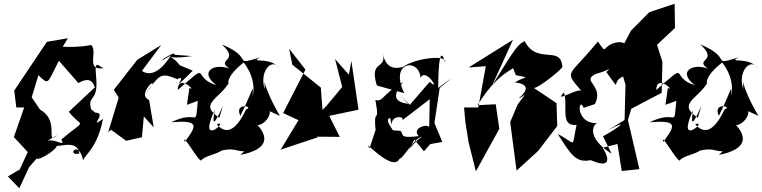

<svg xmlns="http://www.w3.org/2000/svg" viewBox="-20 -821 4066 1024"><path d="M253 -470 342 -617 230 -598 56 -338 67 -248H109L54 -90L128 -10L85 83L22 120L83 183L135 71L175 25C195 38 325 -52 271 -53C269 -19 391 -91 403 -2C331 13 399 -80 423 33C438 0 501 -38 529 -187C446 -127 555 -222 489 -220L466 -238C444 -323 508 -265 492 -420C481 -521 516 -451 539 -458C431 -440 504 -542 467 -581C341 -557 261 -586 292 -564ZM286 -100C217 -43 303 -176 194 -236L149 -302L185 -420C242 -366 229 -371 294 -497L398 -378C499 -439 484 -304 489 -358L347 -225C418 -132 448 -196 307 -77C335 -26 257 -102 210 -58Z M910 -529C920 -561 764 -448 892 -526C889 -522 814 -390 737 -443L840 -581L712 -502L587 -342L613 -300L557 -116L572 -129L653 -70L737 -89L747 -200L800 -142L775 -288C696 -321 865 -452 756 -320C834 -428 838 -434 925 -399C993 -434 862 -299 1008 -444L939 -473C877 -553 840 -496 1004 -522Z M977 -262 1035 -283C1020 -127 1043 -242 893 -169C1042 -181 1033 -154 965 -64C947 -127 1050 62 1055 32C1095 -5 1183 6 1200 -74C1120 23 1165 -41 1244 -19C1355 10 1375 -105 1262 5C1414 -24 1427 -96 1319 -187C1348 -80 1508 -266 1351 -259L1473 -203C1370 -377 1392 -432 1392 -345C1358 -449 1444 -525 1474 -445C1442 -527 1298 -479 1368 -515C1212 -468 1342 -511 1163 -584C1265 -492 1126 -507 1204 -455C1119 -486 1040 -437 1134 -367C996 -407 1113 -503 928 -341C929 -431 1033 -328 990 -352ZM1290 -262 1262 -203C1226 -278 1341 -254 1292 -237C1244 -135 1191 -94 1136 -158C1209 -186 1029 -26 1125 -234C1103 -113 1144 -200 1169 -257L1150 -193C1035 -268 1153 -294 1202 -382C1199 -361 1175 -407 1279 -487C1264 -506 1354 -414 1327 -306C1307 -298 1333 -267 1328 -350Z M1672 -174 1702 -209 1691 -354 1539 -476 1522 -561 1609 -450 1490 -218 1572 -180 1477 -23 1673 -88 1672 -92 1792 -91 1736 -203 1892 -236 1854 -496 1841 -422 1767 -506 1805 -357 1721 -256 1612 -146Z M2339 -64 2297 -165 2325 -352C2371 -389 2430 -436 2317 -352C2318 -506 2330 -570 2354 -489C2368 -533 2186 -509 2130 -464C2103 -459 2044 -440 2022 -532C2042 -449 1947 -502 1990 -365L2136 -324C2053 -495 2217 -514 2223 -405C2249 -466 2334 -325 2272 -385L2166 -262L2110 -316L2162 -262C2179 -275 2023 -256 2130 -383C2015 -317 2024 -275 1982 -288C2010 -132 1963 -283 1988 -85C1996 -184 1997 -168 1951 -30C1896 -103 2072 103 2110 27C2138 16 2187 -84 2231 -92C2150 -37 2122 60 2190 -77L2241 -14C2327 -112 2325 -106 2238 -46ZM2069 -153C2064 -215 2158 -200 2117 -173L2272 -292L2269 -138C2275 -166 2170 -142 2213 -95C2101 -81 2138 -106 2115 -123L2067 -127C2116 -86 2016 -185 2061 -192Z M2731 -420C2814 -402 2784 -418 2725 -381C2725 -381 2840 -377 2749 -299C2756 -291 2812 -356 2741 -264L2701 -170L2735 89L2850 -16L2952 -149L2948 -271L2827 -352C2852 -349 2993 -465 2979 -466C2971 -582 2844 -473 2778 -602C2740 -580 2736 -578 2605 -366L2716 -609L2479 -461L2571 -468L2531 -248H2455L2462 -169L2479 -63L2518 93L2643 -134L2624 -265L2527 -260C2668 -491 2770 -437 2702 -494Z M3273 -53 3296 91 3390 81 3329 -181 3347 -241 3509 -326 3513 -491 3484 -582 3580 -672 3578 -801 3443 -756 3345 -657 3277 -528C3367 -415 3373 -612 3271 -595C3186 -580 3222 -519 3169 -600C3008 -402 2983 -451 3088 -328C3085 -377 2891 -236 3013 -354L2987 -329C3012 -259 2963 -145 3055 -155C3026 -22 3058 -55 2955 -106C3026 7 3054 49 3130 33C3263 91 3212 -7 3194 -33ZM3316 -369 3311 -181 3226 -129C3345 -190 3276 -138 3196 -94L3242 -1C3097 -93 3149 -163 3166 -165C3046 -157 3064 -314 3093 -246L3153 -266C3204 -367 3075 -388 3158 -427C3267 -455 3260 -495 3214 -436C3301 -320 3234 -385 3303 -413Z M3529 -262 3587 -283C3572 -127 3595 -242 3445 -169C3594 -181 3585 -154 3517 -64C3499 -127 3602 62 3607 32C3647 -5 3735 6 3752 -74C3672 23 3717 -41 3796 -19C3907 10 3927 -105 3814 5C3966 -24 3979 -96 3871 -187C3900 -80 4060 -266 3903 -259L4025 -203C3922 -377 3944 -432 3944 -345C3910 -449 3996 -525 4026 -445C3994 -527 3850 -479 3920 -515C3764 -468 3894 -511 3715 -584C3817 -492 3678 -507 3756 -455C3671 -486 3592 -437 3686 -367C3548 -407 3665 -503 3480 -341C3481 -431 3585 -328 3542 -352ZM3842 -262 3814 -203C3778 -278 3893 -254 3844 -237C3796 -135 3743 -94 3688 -158C3761 -186 3581 -26 3677 -234C3655 -113 3696 -200 3721 -257L3702 -193C3587 -268 3705 -294 3754 -382C3751 -361 3727 -407 3831 -487C3816 -506 3906 -414 3879 -306C3859 -298 3885 -267 3880 -350Z"/></svg>

Font: Asimov Silicon
Style: Regular
Weight: 400
Designer: Google
Version: Version 2.000980; 2014